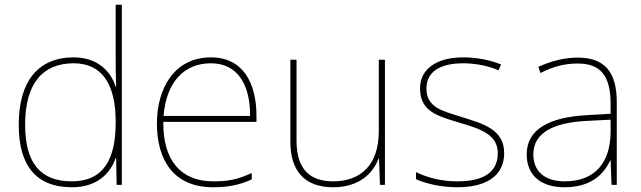

<svg xmlns="http://www.w3.org/2000/svg" viewBox="-20 -780 2705 810"><path d="M283 10C388 10 444 -46 468 -113H470L472 0H494V-760H468V-543C468 -501 468 -459 470 -414H468C446 -484 387 -538 291 -538C141 -538 59 -437 59 -254C59 -83 131 10 283 10ZM283 -15C149 -15 86 -94 86 -254C86 -427 159 -513 291 -513C410 -513 468 -426 468 -266V-263C468 -107 416 -15 283 -15Z M870 -538C716 -538 642 -408 642 -259C642 -104 713 10 879 10C943 10 991 0 1042 -23V-50C980 -22 943 -15 879 -15C742 -15 667 -105 669 -266H1062V-291C1062 -430 1005 -538 870 -538ZM870 -513C982 -513 1036 -423 1035 -291H670C682 -436 758 -513 870 -513Z M1604 -528H1578V-226C1578 -82 1500 -15 1385 -15C1286 -15 1231 -68 1231 -186V-528H1205V-182C1205 -57 1267 10 1385 10C1497 10 1554 -50 1577 -111H1579L1583 0H1604Z M2107 -134C2107 -235 2017 -258 1929 -286C1848 -312 1779 -325 1779 -407C1779 -478 1838 -513 1934 -513C1987 -513 2046 -501 2083 -483L2094 -508C2052 -525 1997 -538 1934 -538C1822 -538 1752 -489 1752 -407C1752 -309 1827 -290 1920 -262C2008 -236 2080 -212 2080 -134C2080 -60 2030 -15 1909 -15C1847 -15 1788 -28 1735 -54V-24C1773 -7 1836 10 1909 10C2041 10 2107 -45 2107 -134Z M2418 -537C2359 -537 2304 -522 2251 -498L2260 -472C2317 -501 2365 -512 2418 -512C2511 -512 2556 -463 2556 -343V-300L2453 -294C2296 -285 2202 -234 2202 -129C2202 -45 2256 10 2362 10C2470 10 2526 -42 2554 -103H2556L2560 0H2582V-350C2582 -480 2527 -537 2418 -537ZM2455 -270 2556 -275V-220C2554 -99 2495 -15 2362 -15C2277 -15 2230 -58 2230 -129C2230 -222 2319 -263 2455 -270Z"/></svg>

Font: Noto Sans Meetei Mayek Thin
Style: Regular
Weight: 100
Designer: Monotype Design Team and Neelakash Kshetrimayum
Foundry: Monotype Imaging Inc.
Version: Version 2.002